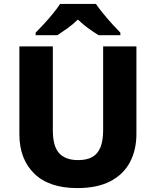

<svg xmlns="http://www.w3.org/2000/svg" viewBox="-20 -951 796 981"><path d="M677 -267Q677 -185 644 -122.5Q611 -60 544 -25Q477 10 375 10Q231 10 155 -64Q79 -138 79 -266V-714H250V-285Q250 -203 282.5 -168Q315 -133 379 -133Q424 -133 452 -149Q480 -165 493.5 -199Q507 -233 507 -286V-714H677ZM470 -931Q485 -909 507.5 -881.5Q530 -854 553.5 -828Q577 -802 595 -784V-771H484Q458 -787 431 -806.5Q404 -826 378 -851Q352 -826 325.5 -807Q299 -788 273 -771H162V-784Q181 -803 204.5 -828.5Q228 -854 250.5 -881.5Q273 -909 287 -931Z"/></svg>

Font: Noto Sans Hebrew ExtraBold
Style: Regular
Weight: 800
Designer: Monotype Design Team
Foundry: Monotype Imaging Inc.
Version: Version 2.003